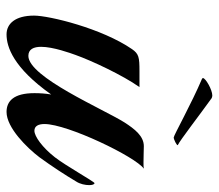

<svg xmlns="http://www.w3.org/2000/svg" viewBox="-60 -586 653 572"><g transform="rotate(90 266.0 -300.5)"><path d="M521 -201C529 -213 532 -229 532 -240C532 -249 530 -256 526 -256C522 -256 474 -170 449 -138C420 -101 387 -77 370 -77C356 -77 350 -89 350 -107C350 -176 448 -379 483 -403C479 -402 472 -402 464 -402C447 -402 426 -403 416 -403C386 -403 365 -376 345 -345C305 -281 210 -59 147 -59C127 -59 120 -75 120 -97C120 -133 139 -185 144 -199C161 -247 205 -341 240 -390H192C151 -390 141 -388 127 -368C65 -278 27 -121 27 -76C27 -20 51 6 83 6C120 6 182 -14 262 -127C259 -109 258 -93 258 -77C258 -15 282 6 314 6C361 6 421 -55 449 -92C476 -129 502 -169 521 -201ZM216 -576C287 -546 384 -492 390 -492C396 -492 414 -501 413 -504C398 -511 322 -570 273 -605C271 -606 268 -607 265 -607C248 -607 213 -587 213 -579C213 -578 214 -577 216 -576Z"/></g></svg>

Font: Playball
Style: Regular
Weight: 400
Designer: Robert E. Leuschke
Foundry: Robert E. Leuschke
Version: Version 1.001